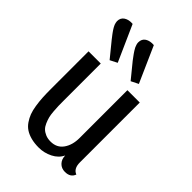

<svg xmlns="http://www.w3.org/2000/svg" viewBox="-231 -868 988 988"><g transform="rotate(45 262.5 -374.0)"><path d="M133.8 -770 221.2 -574.2 182.1 -554.2 115.2 -636.2Q113.8 -638.2 107.7 -646Q101.6 -653.8 99.1 -657Q96.7 -660.2 91.3 -667.7Q85.9 -675.3 83.5 -679.2Q81.1 -683.1 77.1 -689.9Q73.2 -696.8 71.5 -701.7Q69.8 -706.5 68.4 -712.4Q66.9 -718.3 66.9 -723.1Q66.9 -748 86.2 -760.3Q105.5 -772.5 133.8 -770ZM288.1 -770 375 -574.2 335 -554.2 268.1 -636.2Q266.6 -638.2 258.3 -649.4Q250 -660.6 247.1 -664.6Q244.1 -668.5 237.8 -678.5Q231.4 -688.5 228.8 -694.3Q226.1 -700.2 223.6 -708.3Q221.2 -716.3 221.2 -723.1Q221.2 -748.5 240.2 -760.5Q259.3 -772.5 288.1 -770ZM445.8 -74.2Q445.8 -28.8 477.1 -17.1Q465.8 15.1 425.8 15.1Q400.4 15.1 384 -1.7Q367.7 -18.6 367.2 -45.9Q352.1 -13.7 316.7 4.2Q281.2 22 242.2 22Q210.4 22 185.5 15.4Q160.6 8.8 143.1 -2.7Q125.5 -14.2 112.8 -32.7Q100.1 -51.3 92.5 -71.3Q85 -91.3 80.6 -119.4Q76.2 -147.5 74.7 -174.1Q73.2 -200.7 73.2 -235.8V-509.8H162.1V-241.2Q162.1 -216.8 162.4 -202.4Q162.6 -188 164.6 -164.3Q166.5 -140.6 170.2 -126.2Q173.8 -111.8 181.4 -94.2Q189 -76.7 199.5 -66.7Q210 -56.6 226.1 -49.8Q242.2 -43 263.2 -43Q308.1 -43 332 -76.7Q356 -110.4 356 -162.1V-509.8H445.8Z"/></g></svg>

Font: Sansita Light
Style: Regular
Weight: 300
Designer: Pablo Cosgaya
Foundry: Omnibus-Type
Version: Version 1.006;hotconv 1.0.109;makeotfexe 2.5.65596